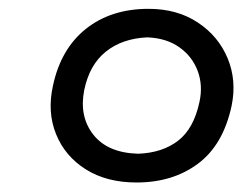

<svg xmlns="http://www.w3.org/2000/svg" viewBox="-20 -718 536 424"><path d="M281.5 -315Q215.5 -315 169.5 -344Q123.5 -373 103.8 -421.8Q84 -470.5 97 -529Q114.5 -610.5 170 -654.5Q225.5 -698.5 308 -698.5Q371.5 -698.5 417 -668.2Q462.5 -638 482.8 -589Q503 -540 491.5 -484.5Q473 -398 417.2 -356.5Q361.5 -315 281.5 -315ZM285 -378.5Q338.5 -380.5 373.2 -407.2Q408 -434 420.5 -493Q428.5 -529.5 416.5 -561.5Q404.5 -593.5 375.8 -613.8Q347 -634 305 -635.5Q250 -633 213.8 -604Q177.5 -575 166 -519Q154.5 -461 186 -420.8Q217.5 -380.5 285 -378.5Z"/></svg>

Font: Commissioner Flair
Style: Italic
Weight: 400
Italic angle: -12°
Designer: Kostas Bartsokas
Foundry: Kostas Bartsokas
Version: Version 1.000; ttfautohint (v1.8.3)